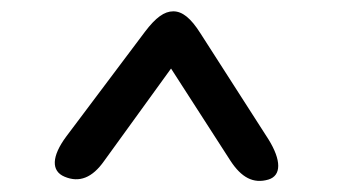

<svg xmlns="http://www.w3.org/2000/svg" viewBox="-20 -810 603 339"><path d="M286 -790C270 -790 255 -779 236 -754L97 -569C71 -534 70 -508 94 -498C120 -487 143 -496 164 -526L282 -689L387 -526C406 -497 427 -485 454 -493C477 -500 477 -527 454 -564L334 -751C317 -778 302 -790 286 -790Z"/></svg>

Font: 寒蝉团圆体 Round
Style: Regular
Weight: 500
Designer: 寒蝉字型
Version: Version 2.700;Glyphs 3.1.1 (3135)